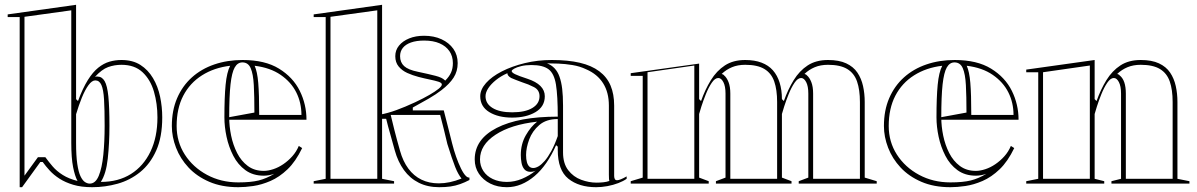

<svg xmlns="http://www.w3.org/2000/svg" viewBox="-20 -765 4986 800"><path d="M62 15V-694H12V-705L297 -745V-352L305 -344Q325 -398 346 -431.5Q367 -465 389.5 -483Q412 -501 436 -508Q460 -515 486 -515Q533 -515 565 -494.5Q597 -474 617.5 -439.5Q638 -405 647 -362.5Q656 -320 656 -276Q656 -194 631 -138Q606 -82 564 -48Q522 -14 470 0.5Q418 15 364 15Q319 15 285.5 5Q252 -5 228 -20.5Q204 -36 187 -54.5Q170 -73 158 -90H148L72 15ZM303 -11Q292 -31 284.5 -69Q277 -107 277 -170V-722L82 -695V-33L138 -110H169Q182 -92 199 -72Q216 -52 241.5 -36Q267 -20 303 -11ZM354 0Q378 0 391.5 -32.5Q405 -65 410.5 -120Q416 -175 416 -241Q416 -309 413.5 -350.5Q411 -392 402.5 -411Q394 -430 377 -430Q363 -430 348.5 -410Q334 -390 321 -358Q308 -326 297 -289V-170Q297 -116 302 -82Q307 -48 315.5 -30.5Q324 -13 334 -6.5Q344 0 354 0ZM400 -7Q473 -7 525.5 -40Q578 -73 607 -133.5Q636 -194 636 -276Q636 -333 621.5 -383Q607 -433 574 -464Q541 -495 486 -495Q457 -495 430.5 -485.5Q404 -476 375 -444Q378 -446 381.5 -446Q385 -446 386 -446Q405 -446 416 -427Q427 -408 431.5 -363Q436 -318 436 -241Q436 -168 429 -104Q422 -40 400 -7Z M991 -515Q1084 -515 1142.5 -479Q1201 -443 1229 -386.5Q1257 -330 1257 -266H931V-276L1040 -296Q1040 -364 1037.5 -410.5Q1035 -457 1024.5 -481Q1014 -505 990 -505Q970 -505 958 -484Q946 -463 940.5 -413.5Q935 -364 935 -276Q935 -239 943 -200Q951 -161 968 -127.5Q985 -94 1012.5 -73.5Q1040 -53 1079 -53Q1097 -53 1118.5 -60Q1140 -67 1160.5 -81Q1181 -95 1198 -114Q1215 -133 1225 -157L1239 -148Q1212 -92 1178 -59.5Q1144 -27 1107 -11Q1070 5 1035.5 10Q1001 15 973 15Q904 15 852 -7.5Q800 -30 765.5 -67Q731 -104 713.5 -149.5Q696 -195 696 -240Q696 -305 718 -356Q740 -407 779.5 -442.5Q819 -478 873 -496.5Q927 -515 991 -515ZM716 -240Q716 -174 750 -121Q784 -68 842.5 -36.5Q901 -5 973 -5Q1025 -5 1057.5 -13Q1090 -21 1123 -41Q1112 -37 1101 -35Q1090 -33 1079 -33Q1034 -33 1002.5 -56Q971 -79 952 -116Q933 -153 924 -195Q915 -237 915 -276Q915 -359 920 -411.5Q925 -464 939 -491Q872 -483 821.5 -451Q771 -419 743.5 -366Q716 -313 716 -240ZM1060 -286H1236Q1236 -337 1214.5 -380Q1193 -423 1149.5 -453Q1106 -483 1041 -491Q1052 -467 1056 -420Q1060 -373 1060 -286Z M1287 0V-10L1337 -20V-694H1287V-705L1572 -745V-20L1622 -10V0ZM1357 -20H1552V-722L1357 -695ZM1810 15Q1762 15 1725 -3.5Q1688 -22 1663 -56.5Q1638 -91 1625 -138Q1615 -176 1606 -206.5Q1597 -237 1589 -270H1562V-287Q1595 -293 1631 -306Q1667 -319 1710 -339Q1744 -355 1769 -369.5Q1794 -384 1807.5 -395Q1821 -406 1821 -413Q1821 -420 1807 -424.5Q1793 -429 1771 -433.5Q1749 -438 1724 -444.5Q1699 -451 1677 -461Q1655 -471 1641 -488Q1627 -505 1627 -531Q1627 -556 1642.5 -575Q1658 -594 1685 -605Q1712 -616 1747 -616Q1788 -616 1819.5 -601.5Q1851 -587 1869 -561.5Q1887 -536 1887 -502Q1887 -468 1870 -441.5Q1853 -415 1819 -389Q1797 -372 1767 -354.5Q1737 -337 1700 -317V-305H1829Q1838 -271 1846.5 -236.5Q1855 -202 1864 -167Q1871 -139 1880.5 -112Q1890 -85 1900.5 -63.5Q1911 -42 1921 -32Q1925 -28 1928.5 -26.5Q1932 -25 1936 -25V-15Q1917 -5 1897.5 2Q1878 9 1857 12Q1836 15 1810 15ZM1903 -21Q1896 -30 1889.5 -41.5Q1883 -53 1876.5 -69.5Q1870 -86 1862 -109.5Q1854 -133 1844 -165Q1837 -195 1829.5 -225.5Q1822 -256 1814 -286H1608Q1614 -260 1623.5 -222.5Q1633 -185 1647 -136Q1659 -93 1681.5 -62.5Q1704 -32 1736 -16.5Q1768 -1 1808 -1Q1831 -1 1854.5 -6Q1878 -11 1903 -21ZM1835 -429Q1852 -446 1859.5 -463Q1867 -480 1867 -502Q1867 -531 1852.5 -552Q1838 -573 1811.5 -584.5Q1785 -596 1747 -596Q1715 -596 1692.5 -588Q1670 -580 1658.5 -565.5Q1647 -551 1647 -531Q1647 -505 1664 -489.5Q1681 -474 1721 -466Q1768 -456 1795 -449Q1822 -442 1833 -431Z M2279 -515Q2347 -515 2396 -503.5Q2445 -492 2477 -468Q2509 -444 2524 -408.5Q2539 -373 2539 -325V-32Q2539 -25 2541.5 -19.5Q2544 -14 2551 -14Q2557 -14 2567 -18Q2577 -22 2591 -30V-20Q2577 -10 2556 -2Q2535 6 2511 10.5Q2487 15 2464 15Q2392 15 2348 -20.5Q2304 -56 2304 -140Q2304 -142 2304 -143.5Q2304 -145 2304 -147.5Q2304 -150 2304 -154L2297 -160Q2279 -119 2256.5 -86.5Q2234 -54 2207.5 -31.5Q2181 -9 2152 3Q2123 15 2092 15Q2053 15 2023 0Q1993 -15 1975.5 -41Q1958 -67 1958 -101Q1958 -185 2049.5 -232Q2141 -279 2304 -279Q2304 -366 2296.5 -412.5Q2289 -459 2265.5 -476.5Q2242 -494 2194 -494Q2170 -494 2151.5 -489.5Q2133 -485 2122.5 -479Q2112 -473 2112 -469Q2112 -463 2126 -456Q2140 -449 2177 -437Q2250 -413 2250 -364Q2250 -321 2211.5 -298Q2173 -275 2114 -275Q2056 -275 2018.5 -298Q1981 -321 1981 -364Q1981 -392 2005 -419Q2029 -446 2071 -467.5Q2113 -489 2166.5 -502Q2220 -515 2279 -515ZM2304 -269Q2256 -269 2227 -244Q2198 -219 2185 -184Q2172 -149 2172 -119Q2172 -101 2175.5 -89Q2179 -77 2185.5 -71Q2192 -65 2202 -65Q2212 -65 2224 -72Q2236 -79 2249.5 -94.5Q2263 -110 2277 -135.5Q2291 -161 2304 -198ZM2092 -7Q2124 -7 2155 -20Q2186 -33 2212 -54Q2206 -51 2201 -50Q2196 -49 2191 -49Q2174 -49 2165 -59.5Q2156 -70 2153 -86.5Q2150 -103 2150 -119Q2150 -165 2171 -201.5Q2192 -238 2218 -258Q2109 -246 2044.5 -203.5Q1980 -161 1980 -101Q1980 -74 1994 -52.5Q2008 -31 2033.5 -19Q2059 -7 2092 -7ZM2259 -501Q2278 -494 2291 -480Q2304 -466 2311 -446Q2319 -424 2322.5 -394.5Q2326 -365 2326 -325V-130Q2326 -84 2347.5 -56Q2369 -28 2401.5 -16Q2434 -4 2465 -4Q2480 -4 2494 -5.5Q2508 -7 2519 -11Q2518 -13 2517.5 -19Q2517 -25 2517 -37V-325Q2517 -380 2493 -418Q2469 -456 2423 -476Q2396 -489 2365 -494Q2334 -499 2306.5 -500Q2279 -501 2259 -501ZM2114 -297Q2168 -297 2198 -315Q2228 -333 2228 -364Q2228 -390 2205 -402Q2182 -414 2156 -422Q2142 -427 2129.5 -432Q2117 -437 2110 -440Q2094 -449 2094 -460Q2067 -448 2046.5 -431.5Q2026 -415 2014.5 -397.5Q2003 -380 2003 -364Q2003 -333 2032.5 -315Q2062 -297 2114 -297Z M2608 0V-10L2658 -25V-449H2608V-460L2893 -500V-352L2901 -344Q2918 -392 2942 -431Q2966 -470 3000.5 -492.5Q3035 -515 3085 -515Q3124 -515 3153 -504Q3182 -493 3200.5 -472Q3219 -451 3228.5 -420.5Q3238 -390 3238 -352V-25L3278 -10V0H2963V-10L3003 -25V-375Q3003 -406 2994 -423Q2985 -440 2973 -440Q2959 -440 2945.5 -420Q2932 -400 2921 -372.5Q2910 -345 2902.5 -321.5Q2895 -298 2893 -290V-25L2933 -10V0ZM3308 0V-10L3348 -25V-375Q3348 -406 3339 -423Q3330 -440 3318 -440Q3304 -440 3290.5 -420Q3277 -400 3266 -372.5Q3255 -345 3247.5 -321.5Q3240 -298 3238 -290V-352L3246 -344Q3263 -392 3287 -431Q3311 -470 3345.5 -492.5Q3380 -515 3430 -515Q3476 -515 3506 -501Q3536 -487 3552.5 -462.5Q3569 -438 3576 -406.5Q3583 -375 3583 -340V-25L3633 -10V0ZM2678 -20H2873V-492L2678 -464ZM3023 -20H3218V-340Q3218 -391 3206 -425.5Q3194 -460 3165 -477.5Q3136 -495 3085 -495Q3054 -495 3030 -485Q3006 -475 2987 -457Q2990 -456 2993 -454.5Q2996 -453 2997 -451Q3008 -442 3015.5 -423Q3023 -404 3023 -375ZM3368 -20H3563V-340Q3563 -391 3551 -425.5Q3539 -460 3510 -477.5Q3481 -495 3430 -495Q3399 -495 3375 -485Q3351 -475 3332 -457Q3335 -456 3338 -454.5Q3341 -453 3342 -451Q3353 -442 3360.5 -423Q3368 -404 3368 -375Z M3958 -515Q4051 -515 4109.5 -479Q4168 -443 4196 -386.5Q4224 -330 4224 -266H3898V-276L4007 -296Q4007 -364 4004.5 -410.5Q4002 -457 3991.5 -481Q3981 -505 3957 -505Q3937 -505 3925 -484Q3913 -463 3907.5 -413.5Q3902 -364 3902 -276Q3902 -239 3910 -200Q3918 -161 3935 -127.5Q3952 -94 3979.5 -73.5Q4007 -53 4046 -53Q4064 -53 4085.5 -60Q4107 -67 4127.5 -81Q4148 -95 4165 -114Q4182 -133 4192 -157L4206 -148Q4179 -92 4145 -59.5Q4111 -27 4074 -11Q4037 5 4002.5 10Q3968 15 3940 15Q3871 15 3819 -7.5Q3767 -30 3732.5 -67Q3698 -104 3680.5 -149.5Q3663 -195 3663 -240Q3663 -305 3685 -356Q3707 -407 3746.5 -442.5Q3786 -478 3840 -496.5Q3894 -515 3958 -515ZM3683 -240Q3683 -174 3717 -121Q3751 -68 3809.5 -36.5Q3868 -5 3940 -5Q3992 -5 4024.5 -13Q4057 -21 4090 -41Q4079 -37 4068 -35Q4057 -33 4046 -33Q4001 -33 3969.5 -56Q3938 -79 3919 -116Q3900 -153 3891 -195Q3882 -237 3882 -276Q3882 -359 3887 -411.5Q3892 -464 3906 -491Q3839 -483 3788.5 -451Q3738 -419 3710.5 -366Q3683 -313 3683 -240ZM4027 -286H4203Q4203 -337 4181.5 -380Q4160 -423 4116.5 -453Q4073 -483 4008 -491Q4019 -467 4023 -420Q4027 -373 4027 -286Z M4936 -10V0H4611V-10L4651 -20V-375Q4651 -406 4642 -423Q4633 -440 4621 -440Q4607 -440 4593.5 -420Q4580 -400 4569 -372.5Q4558 -345 4550.5 -321.5Q4543 -298 4541 -290V-20L4581 -10V0H4256V-10L4306 -20V-464H4256V-475L4541 -515V-352L4549 -344Q4566 -392 4590 -431Q4614 -470 4648.5 -492.5Q4683 -515 4733 -515Q4779 -515 4809 -501Q4839 -487 4855.5 -462.5Q4872 -438 4879 -406.5Q4886 -375 4886 -340V-20ZM4326 -20H4521V-492L4326 -464ZM4671 -20H4866V-340Q4866 -391 4854 -425.5Q4842 -460 4813 -477.5Q4784 -495 4733 -495Q4702 -495 4678 -485Q4654 -475 4635 -457Q4638 -456 4641 -454.5Q4644 -453 4645 -451Q4658 -441 4664.5 -422Q4671 -403 4671 -375Z"/></svg>

Font: Kalnia Glaze Thin
Style: Bold
Weight: 700
Version: Version 1.110